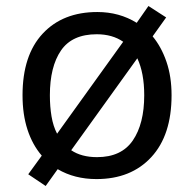

<svg xmlns="http://www.w3.org/2000/svg" viewBox="-20 -586 645 639"><path d="M551 -269Q551 -136 483.5 -63Q416 10 301 10Q228 10 172 -23L132 33L74 -6L119 -68Q88 -104 71.5 -154.5Q55 -205 55 -269Q55 -402 122 -474Q189 -546 304 -546Q377 -546 435 -510L474 -566L533 -528L488 -465Q517 -430 534 -380.5Q551 -331 551 -269ZM146 -269Q146 -231 151.5 -198.5Q157 -166 170 -141L390 -447Q354 -472 302 -472Q220 -472 183 -418Q146 -364 146 -269ZM460 -269Q460 -343 437 -392L217 -86Q251 -63 303 -63Q384 -63 422 -118.5Q460 -174 460 -269Z"/></svg>

Font: Noto Sans Tifinagh Air
Style: Regular
Weight: 400
Designer: JamraPatel
Foundry: JamraPatel LLC
Version: Version 2.006; ttfautohint (v1.8.4.7-5d5b)